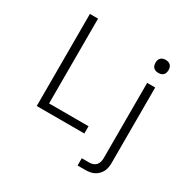

<svg xmlns="http://www.w3.org/2000/svg" viewBox="-205 -924 1309 1327"><g transform="rotate(30 450.0 -260.0)"><path d="M137 0V-735H202V-58H517V0ZM587 215V157H648Q663 157 677 152Q691 147 700.5 136Q710 125 714 110.5Q718 96 718 81V-520H782V81Q782 99 779 117Q776 135 768 151Q760 167 747 180Q734 193 718 201Q702 209 684 212Q666 215 648 215ZM750 -618Q739 -618 729 -621Q719 -624 711.5 -631.5Q704 -639 701 -649Q698 -659 698 -670Q698 -681 701 -691Q704 -701 711.5 -708.5Q719 -716 729 -719Q739 -722 750 -722Q761 -722 771 -719Q781 -716 788.5 -708.5Q796 -701 799 -691Q802 -681 802 -670Q802 -659 799 -649Q796 -639 788.5 -631.5Q781 -624 771 -621Q761 -618 750 -618Z"/></g></svg>

Font: Iosevka Aile Custom Light
Style: Regular
Weight: 300
Designer: Belleve Invis
Foundry: Belleve Invis
Version: Version 17.0.2; ttfautohint (v1.8.3)